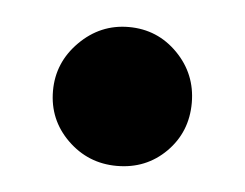

<svg xmlns="http://www.w3.org/2000/svg" viewBox="-28 -532 294 230"><g transform="rotate(5 118.5 -416.5)"><path d="M202.1 -416Q202.1 -380.9 178.2 -356.9Q154.3 -333 119.1 -333Q84.5 -333 59.8 -357.2Q35.2 -381.3 35.2 -416Q35.2 -450.2 60.1 -475.1Q85 -500 119.1 -500Q153.8 -500 178 -475.3Q202.1 -450.7 202.1 -416Z"/></g></svg>

Font: Veleka
Style: Bold
Weight: 700
Designer: Stefan Peev, Context Ltd, 2016; SIL International, 1997-2014.
Foundry: Stefan Peev, Context Ltd, 2016
Version: Version 1.000